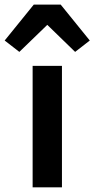

<svg xmlns="http://www.w3.org/2000/svg" viewBox="-66 -805 406 825"><path d="M17.1 -582 -45.9 -630.9 79.1 -785.2H194.8L319.8 -630.9L256.8 -582L137.2 -698.2ZM74.2 0V-522H200.2V0Z"/></svg>

Font: Anuphan SemiBold
Style: Bold
Weight: 600
Designer: Mike Abbink, Paul van der Laan, Pieter van Rosmalen, Mint Tantisuwanna
Foundry: Bold Monday; Cadson Demak
Version: Version 3.002;hotconv 1.0.109;makeotfexe 2.5.65596